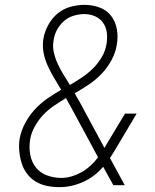

<svg xmlns="http://www.w3.org/2000/svg" viewBox="-20 -763 640 791"><path d="M226 8Q199 8 174 3Q149 -2 128 -14.5Q107 -27 92 -46.5Q77 -66 69.5 -90Q62 -114 59.5 -140Q57 -166 61 -192Q67 -224 83 -254.5Q99 -285 122 -310.5Q145 -336 173.5 -356Q202 -376 232 -393Q218 -417 203.5 -441Q189 -465 177 -491Q165 -517 159.5 -545.5Q154 -574 159 -605Q164 -633 179 -660.5Q194 -688 217.5 -707.5Q241 -727 270.5 -735Q300 -743 328 -743Q361 -743 390.5 -732Q420 -721 438 -697.5Q456 -674 461.5 -642Q467 -610 461 -578Q456 -546 439.5 -515.5Q423 -485 399.5 -460Q376 -435 347 -415.5Q318 -396 288 -379Q292 -371 296.5 -363Q301 -355 306 -347L410 -154Q413 -157 414.5 -160.5Q416 -164 418 -167L495 -295H543L455 -147Q450 -139 444.5 -130Q439 -121 433 -112L494 0H447L405 -76Q388 -56 367 -40Q346 -24 322.5 -13.5Q299 -3 274.5 2.5Q250 8 226 8ZM268 -413Q294 -428 318.5 -444.5Q343 -461 364 -482Q385 -503 400 -529Q415 -555 419 -583Q423 -606 420 -629Q417 -652 404.5 -669.5Q392 -687 371.5 -696Q351 -705 328 -705Q306 -705 284 -698.5Q262 -692 244 -676.5Q226 -661 215 -640.5Q204 -620 201 -598Q196 -571 202 -546Q208 -521 218.5 -498.5Q229 -476 242 -455Q255 -434 268 -413ZM233 -30Q254 -30 275.5 -36.5Q297 -43 316.5 -54Q336 -65 353.5 -81Q371 -97 384 -115L269 -328Q264 -336 260 -343.5Q256 -351 252 -359Q227 -344 202 -327Q177 -310 157 -288.5Q137 -267 122.5 -240.5Q108 -214 104 -187Q99 -156 104.5 -126Q110 -96 127.5 -73.5Q145 -51 173.5 -40.5Q202 -30 233 -30Z"/></svg>

Font: Iosevka Aile XLt Obl
Style: Regular
Weight: 200
Italic angle: -9°
Designer: Belleve Invis
Foundry: Belleve Invis
Version: Version 31.1.0; ttfautohint (v1.8.4)